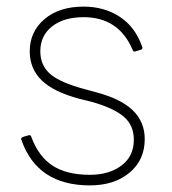

<svg xmlns="http://www.w3.org/2000/svg" viewBox="-20 -537 521 581"><path d="M387 -381Q383 -381 381 -387Q339 -485 233 -485Q173 -485 137.5 -457Q102 -429 102 -382Q102 -339 132 -313Q162 -287 237 -267L270 -258Q346 -238 382 -203Q418 -168 418 -116Q418 -53 372 -14.5Q326 24 252 24Q93 24 45 -113L44 -116Q44 -121 51 -123L64 -127Q67 -128 69 -128Q74 -128 75 -122Q97 -63 139.5 -35.5Q182 -8 252 -8Q310 -8 347.5 -36Q385 -64 385 -114Q385 -158 354.5 -184Q324 -210 257 -229L220 -238Q142 -259 106 -294Q70 -329 70 -382Q70 -441 114.5 -479Q159 -517 233 -517Q295 -517 342 -486.5Q389 -456 410 -396Q411 -395 411 -392Q411 -388 405 -386L391 -382Q390 -381 387 -381Z"/></svg>

Font: LINE Seed JP_TTF Thin
Style: Regular
Weight: 250
Designer: LY Corporation & Fontrix & Fontworks
Version: Version 1.008